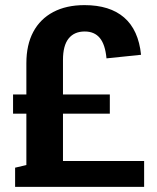

<svg xmlns="http://www.w3.org/2000/svg" viewBox="-20 -730 614 750"><path d="M83 -483Q83 -555 110 -605.5Q137 -656 188 -683Q239 -710 310 -710Q409 -710 465 -661.5Q521 -613 531 -516L396 -502Q391 -556 370 -581.5Q349 -607 311 -607Q270 -607 248 -579.5Q226 -552 226 -496V-4H83ZM39 -75 86 -86 194 -101H543V0H39ZM31 -361H409V-286H31Z"/></svg>

Font: Pathway Extreme Condensed
Style: Bold
Weight: 700
Width: 3
Version: Version 1.001;gftools[0.9.26]